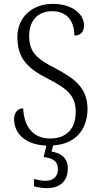

<svg xmlns="http://www.w3.org/2000/svg" viewBox="-20 -744 520 994"><path d="M222 230C289 230 331 196 331 128C331 74 296 48 247 41L255 9C367 2 433 -69 433 -181C433 -290 363 -340 265 -391C169 -440 131 -475 131 -558C131 -633 172 -686 250 -686C329 -686 365 -632 365 -560C396 -560 415 -577 415 -613C415 -670 355 -724 254 -724C145 -724 70 -654 70 -552C70 -444 121 -391 225 -338C331 -284 372 -247 372 -165C372 -79 326 -27 239 -27C148 -27 104 -93 100 -183C70 -183 53 -159 53 -127C53 -56 107 5 220 10L206 69C252 74 280 91 280 131C280 172 254 192 215 192C197 192 178 188 156 183V220C178 227 203 230 222 230Z"/></svg>

Font: Noto Serif Devanagari SemiCondensed Light
Style: Regular
Weight: 300
Width: 4
Designer: Universal Thirst, Indian Type Foundry and the Monotype Design Team
Foundry: Monotype Imaging Inc.
Version: Version 2.004